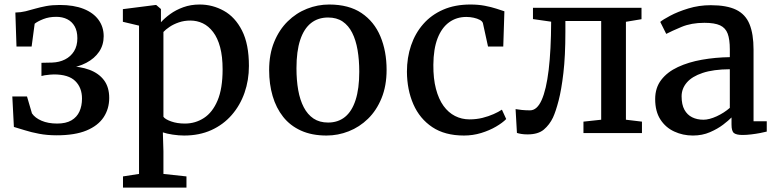

<svg xmlns="http://www.w3.org/2000/svg" viewBox="-20 -589 3437 850"><path d="M231 10Q188.5 10 153 3.2Q117.5 -3.5 89.5 -12.5Q61.5 -21.5 41.5 -27L34.5 -162H99.5L121.5 -87Q135 -67 164 -54.5Q193 -42 233 -42Q272 -42 296.2 -56.2Q320.5 -70.5 331.8 -95.5Q343 -120.5 343 -152.5Q343 -201 313.2 -230.2Q283.5 -259.5 218.5 -259.5Q213 -259.5 201 -258.5Q189 -257.5 178.2 -255.8Q167.5 -254 163.5 -252.5V-311L210.5 -312Q242.5 -313 267.8 -325.8Q293 -338.5 307.8 -362.2Q322.5 -386 322.5 -419.5Q322.5 -451.5 310.5 -472.5Q298.5 -493.5 277.5 -504Q256.5 -514.5 229 -514.5Q197 -514.5 171.8 -504.5Q146.5 -494.5 133.5 -484L120 -383H53L48 -533.5Q72.5 -534 93.5 -539.2Q114.5 -544.5 136.2 -550.8Q158 -557 184 -562Q210 -567 244.5 -567Q306.5 -567 350 -549.8Q393.5 -532.5 416.2 -501.2Q439 -470 439 -428.5Q439 -390 418.8 -360Q398.5 -330 362.2 -311Q326 -292 278 -285.5L278.5 -296Q334.5 -295.5 376 -280Q417.5 -264.5 440.5 -233.8Q463.5 -203 463.5 -155.5Q463.5 -107.5 438.8 -70Q414 -32.5 362.8 -11.2Q311.5 10 231 10Z M524.5 241.5V192L595.5 181V-475.5L524 -492.5V-548.5L669 -567H671.5L692.5 -549V-490.5Q708.5 -508.5 733.5 -526.8Q758.5 -545 791.5 -557Q824.5 -569 864 -569Q921 -569 971 -541.2Q1021 -513.5 1051.5 -453.5Q1082 -393.5 1082 -297Q1082 -234 1062.5 -178.2Q1043 -122.5 1005.8 -79.8Q968.5 -37 915.5 -13Q862.5 11 795 11Q771.5 11 744.8 7Q718 3 701 -3L703.5 80.5V181L805.5 192V241.5ZM798.5 -42Q845 -42 883 -66.8Q921 -91.5 943.2 -144.2Q965.5 -197 965.5 -282Q965.5 -339 954.5 -380Q943.5 -421 923.5 -447.2Q903.5 -473.5 877.8 -485.8Q852 -498 822.5 -498Q795.5 -498 772 -490Q748.5 -482 731 -470.2Q713.5 -458.5 703.5 -447.5V-72Q711 -61 737.5 -51.5Q764 -42 798.5 -42Z M1171.5 -278.5Q1171.5 -349 1193.8 -403.2Q1216 -457.5 1253.8 -494.5Q1291.5 -531.5 1339 -550.2Q1386.5 -569 1437 -569Q1524.5 -569 1580.5 -531.2Q1636.5 -493.5 1664 -428Q1691.5 -362.5 1691.5 -280Q1691.5 -209 1669.2 -154.5Q1647 -100 1609.2 -63.2Q1571.5 -26.5 1524 -7.8Q1476.5 11 1425.5 11Q1360.5 11 1312.5 -10.8Q1264.5 -32.5 1233.5 -71.8Q1202.5 -111 1187 -163.8Q1171.5 -216.5 1171.5 -278.5ZM1432.5 -46.5Q1476.5 -46.5 1507.2 -71.2Q1538 -96 1554.2 -146.2Q1570.5 -196.5 1570.5 -271.5Q1570.5 -323.5 1563 -367.5Q1555.5 -411.5 1539.2 -443.8Q1523 -476 1496.8 -493.8Q1470.5 -511.5 1432.5 -511.5Q1388 -511.5 1356.8 -486.8Q1325.5 -462 1309 -412.2Q1292.5 -362.5 1292.5 -286.5Q1292.5 -234 1300.2 -190.2Q1308 -146.5 1324.8 -114.2Q1341.5 -82 1368 -64.2Q1394.5 -46.5 1432.5 -46.5Z M2034 11Q1949.5 11 1893.8 -26.2Q1838 -63.5 1810 -127.5Q1782 -191.5 1781.5 -271.5Q1781.5 -334 1799.8 -387.8Q1818 -441.5 1853.5 -482.2Q1889 -523 1941.5 -546Q1994 -569 2062.5 -569Q2097.5 -569 2126.2 -563.5Q2155 -558 2177 -550.8Q2199 -543.5 2213 -539L2208 -383H2140.5L2118 -486Q2116 -494.5 2104.5 -500.8Q2093 -507 2077 -510.5Q2061 -514 2044.5 -514Q2001 -514 1968.2 -490.2Q1935.5 -466.5 1917.2 -419.5Q1899 -372.5 1898.5 -302Q1898 -241 1910 -195.5Q1922 -150 1943.5 -120.2Q1965 -90.5 1994.5 -75.5Q2024 -60.5 2058.5 -60.5Q2089 -60.5 2116 -67.2Q2143 -74 2165 -83.8Q2187 -93.5 2202 -103.5L2221 -62Q2205 -45.5 2176 -28.5Q2147 -11.5 2110.2 -0.2Q2073.5 11 2034 11Z M2315.5 6Q2300 6 2288 4Q2276 2 2268.5 -0.5L2262.5 -106Q2273 -104 2290.2 -102.2Q2307.5 -100.5 2326.5 -100.5Q2357.5 -100.5 2378 -146.2Q2398.5 -192 2409 -279.5Q2419.5 -367 2420 -493L2339.5 -504.5V-554.5H2820V-504L2751 -492.5V-59L2822 -50.5V0H2563V-50.5L2641.5 -59V-496H2483V-447.5Q2483 -340.5 2474.2 -266Q2465.5 -191.5 2453 -143.5Q2440.5 -95.5 2428 -68.5Q2413 -37 2387.8 -15.5Q2362.5 6 2315.5 6Z M3047.5 11Q3003 11 2964.8 -6.8Q2926.5 -24.5 2903.5 -60.2Q2880.5 -96 2880.5 -150.5Q2880.5 -200.5 2907.5 -235.5Q2934.5 -270.5 2981.2 -292.2Q3028 -314 3087.2 -324.5Q3146.5 -335 3211 -336V-370.5Q3211 -414.5 3201.5 -440Q3192 -465.5 3167.8 -476.8Q3143.5 -488 3098.5 -488Q3040.5 -488 2997 -469.8Q2953.5 -451.5 2929.5 -439L2903 -492Q2913.5 -501.5 2946.8 -519.2Q2980 -537 3027.2 -551.5Q3074.5 -566 3126.5 -566Q3197.5 -566 3239 -545.8Q3280.5 -525.5 3298.2 -482Q3316 -438.5 3316 -369.5V-52H3374.5V-6.5Q3363.5 -3.5 3345 0Q3326.5 3.5 3305.8 6Q3285 8.5 3267.5 8.5Q3240.5 8.5 3229.5 0.2Q3218.5 -8 3218.5 -37.5V-69Q3206 -56 3181.5 -37.2Q3157 -18.5 3123 -3.8Q3089 11 3047.5 11ZM3094 -59Q3120 -59 3153 -74.2Q3186 -89.5 3211 -111.5V-282.5Q3138 -282 3090.8 -266.2Q3043.5 -250.5 3020.5 -223.5Q2997.5 -196.5 2997.5 -162.5Q2997.5 -126 3010 -103.2Q3022.5 -80.5 3044.2 -69.8Q3066 -59 3094 -59Z"/></svg>

Font: Merriweather 20pt Medium
Style: Regular
Weight: 500
Version: Version 2.100